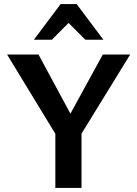

<svg xmlns="http://www.w3.org/2000/svg" viewBox="-20 -927 677 947"><path d="M278 -226 15 -658H170L362 -302ZM253 0V-300H382V0ZM360 -232 292 -302 487 -658H622ZM401 -731 300 -832 279 -907H358L490 -731ZM147 -731 279 -907H358L338 -834L236 -731Z"/></svg>

Font: Ysabeau
Style: Bold
Weight: 700
Designer: Christian Thalmann (Catharsis Fonts)
Version: Version 2.000;gftools[0.9.27.dev2+g8671c4b]